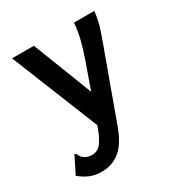

<svg xmlns="http://www.w3.org/2000/svg" viewBox="-154 -574 808 860"><g transform="rotate(-30 250.0 -144.5)"><path d="M126 176Q92 176 66 165Q40 154 15 133L54 55L58 46L67 50Q70 58 74 65Q78 72 92 81Q107 89 126 89Q156 89 174.5 64Q193 39 212 -15L31 -465H144L263 -158L313 -300Q328 -343 338 -383Q348 -423 351 -465H456Q452 -420 435 -370Q418 -320 401 -275L286 41Q258 115 218.5 145.5Q179 176 126 176Z"/></g></svg>

Font: Ligconsolata
Style: Bold
Weight: 700
Monospace: yes
Designer: Raph Levien, Cyreal, Brenton Simpson
Foundry: Raph Levien, Cyreal, Google
Version: Version 3.001; ttfautohint (v1.8.2.53-6de2)